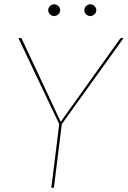

<svg xmlns="http://www.w3.org/2000/svg" viewBox="-20 -878 598 898"><path d="M66 0ZM269 -297.5 232 0H220L257 -297.5L66 -700H76Q80.5 -700 82 -696L258 -321Q259.5 -318 261 -314.8Q262.5 -311.5 264 -307.5Q266.5 -311.5 268.8 -314.8Q271 -318 273 -321L541 -696Q543.5 -700 548 -700H558ZM261.5 -830Q261.5 -819.5 252.8 -811.2Q244 -803 233.5 -803Q222 -803 213.8 -811.2Q205.5 -819.5 205.5 -830Q205.5 -841.5 213.8 -849.8Q222 -858 233.5 -858Q244 -858 252.8 -849.8Q261.5 -841.5 261.5 -830ZM430.5 -830Q430.5 -819.5 421.8 -811.2Q413 -803 402.5 -803Q391 -803 382.8 -811.2Q374.5 -819.5 374.5 -830Q374.5 -841.5 382.8 -849.8Q391 -858 402.5 -858Q413 -858 421.8 -849.8Q430.5 -841.5 430.5 -830Z"/></svg>

Font: Lato Hairline
Style: Italic
Weight: 100
Italic angle: -7°
Designer: Lukasz Dziedzic
Foundry: tyPoland Lukasz Dziedzic
Version: Version 2.007; 2014-02-27